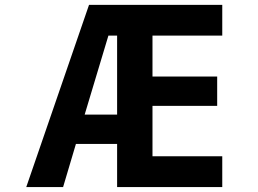

<svg xmlns="http://www.w3.org/2000/svg" viewBox="-20 -752 1040 774"><path d="M321.3 -290H452.1V-608.4H417ZM338.9 -732.4H876V-608.4H594.7V-443.4H855.5V-325.2H594.7V-122.1H876V2H452.1V-171.9H286.1L234.4 2H85.9Z"/></svg>

Font: Gen Shin Gothic Monospace Bold
Style: Bold
Weight: 700
Designer: [Source Han Sans]
Ryoko NISHIZUKA  (kana & ideographs); Paul D. Hunt (Latin, Greek & Cyrillic); Wenlong ZHANG  (bopomofo
Version: Version 1.002.20150607